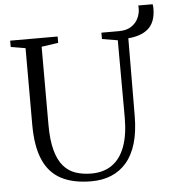

<svg xmlns="http://www.w3.org/2000/svg" viewBox="-58 -918 881 981"><g transform="rotate(-5 382.0 -428.0)"><path d="M372 9Q278 9 216.5 -23.5Q155 -56 125 -125.5Q95 -195 95 -305.5V-698L20 -710.5V-743H263.5V-710.5L177.5 -698V-298.5Q177.5 -218.5 191.8 -166.5Q206 -114.5 232.2 -84.5Q258.5 -54.5 294.8 -42.5Q331 -30.5 375 -30.5Q437.5 -30.5 480.8 -60.8Q524 -91 546.5 -151.2Q569 -211.5 569 -301L568 -697L488 -710.5V-743H578Q617 -743 641.5 -759.2Q666 -775.5 677.2 -799.8Q688.5 -824 688.5 -848Q688.5 -853.5 688.5 -857.8Q688.5 -862 687.5 -865H761.5Q762.5 -859.5 763 -854.2Q763.5 -849 763.5 -843.5Q763.5 -806.5 753.2 -780.5Q743 -754.5 723.8 -738.2Q704.5 -722 678.8 -713.5Q653 -705 622.5 -702.5L620.5 -305Q620 -223.5 602.5 -164.2Q585 -105 552 -66.8Q519 -28.5 473.8 -9.8Q428.5 9 372 9Z"/></g></svg>

Font: Merriweather 72pt Light
Style: Regular
Weight: 300
Version: Version 2.100